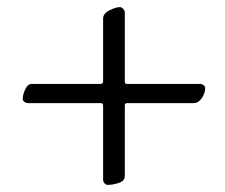

<svg xmlns="http://www.w3.org/2000/svg" viewBox="-20 -511 634 540"><path d="M270 -6V-214Q270 -221 264 -221H59Q53 -221 48.5 -224.5Q44 -228 44 -233Q44 -245 51 -260Q58 -275 70 -275H261Q267 -275 268.5 -277Q270 -279 270 -285V-459Q270 -473 288 -482Q306 -491 317 -491Q322 -491 326.5 -486Q331 -481 331 -475V-283Q331 -275 336 -275H541Q548 -275 552.5 -271.5Q557 -268 557 -263Q557 -249 547.5 -235Q538 -221 525 -221H338Q331 -221 331 -215V-16Q331 -2 314 3.5Q297 9 283 9Q278 9 274 4.5Q270 0 270 -6Z"/></svg>

Font: EB Garamond Medium
Style: Regular
Weight: 500
Designer: Georg Duffner and Octavio Pardo
Foundry: Georg Duffner
Version: Version 1.000